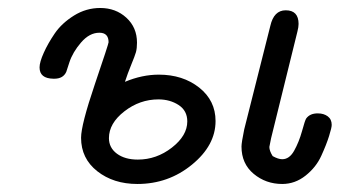

<svg xmlns="http://www.w3.org/2000/svg" viewBox="-20 -456 851 481"><path d="M79.1 -287.1Q79.1 -300.3 89.6 -323.7Q100.1 -347.2 117.4 -372.6Q134.8 -397.9 165.3 -417Q195.8 -436 231 -436Q270 -436 296.6 -411.6Q323.2 -387.2 323.2 -349.1Q323.2 -335 320.6 -325.4Q317.9 -315.9 308.8 -293.9Q299.8 -272 293 -251Q335.9 -269 377.9 -269Q438 -269 479 -236.6Q520 -204.1 520 -152.8Q520 -91.8 460.9 -43.5Q401.9 4.9 324.2 4.9Q264.2 4.9 223.6 -27.1Q183.1 -59.1 183.1 -110.8Q183.1 -143.1 217.5 -244.6Q252 -346.2 252 -350.1Q252 -374 229 -374Q204.1 -374 183.1 -349.6Q162.1 -325.2 153.8 -299.8L146 -275.9Q138.2 -258.8 116.2 -258.8H113.8Q79.1 -259.3 79.1 -287.1ZM252.9 -109.9Q252.9 -85.9 272.9 -71Q293 -56.2 325.2 -56.2Q372.1 -56.2 410.6 -86.2Q449.2 -116.2 449.2 -151.9Q449.2 -178.7 427.5 -192.9Q405.8 -207 377 -207Q330.1 -207 291.5 -177Q252.9 -147 252.9 -109.9ZM585 -88.9Q585 -98.6 591.8 -131.8L657.2 -391.1Q666 -430.2 695.8 -430.2Q728 -430.2 728 -396Q728 -388.2 725.1 -377L659.2 -109.9Q655.3 -89.8 654.8 -87.9Q654.8 -78.1 663.1 -64.9Q677.2 -57.1 687 -57.1Q705.1 -57.1 717 -78.6Q729 -100.1 736.6 -127.4Q744.1 -154.8 747.1 -159.2Q756.8 -172.4 776.9 -171.9Q791 -171.9 801 -164.6Q811 -157.2 811 -143.1Q811 -136.2 804.4 -115.2Q797.9 -94.2 784.9 -65.7Q772 -37.1 745.6 -16.1Q719.2 4.9 687 4.9Q646 4.9 615.5 -20.5Q585 -45.9 585 -88.9Z"/></svg>

Font: CMU Typewriter Text Variable Width
Style: Italic
Weight: 500
Italic angle: -14.04°
Version: Version 0.7.0